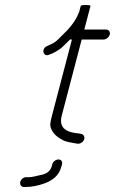

<svg xmlns="http://www.w3.org/2000/svg" viewBox="-20 -598 459 767"><path d="M188.8 58 186.7 66C180.4 90 158.9 99.2 138.3 102C123.2 105.2 109.3 110 93.2 110H86.2C81 109.3 76 110.8 71 114.5C54.6 126.6 58.3 147 74 149H82C107.3 149 133.7 143.3 156.6 135C188 123.6 215.4 105.5 225.7 66L227.8 58C230.6 47.4 224.4 39 213.8 39C203.2 39 191.6 47.4 188.8 58ZM418.5 -460C421.3 -470.6 414.3 -480 403.8 -480H316.8C325 -511.3 333.2 -542.7 341.4 -574C342.1 -576.7 335.8 -578 322.5 -578C309.8 -578 303.1 -576.7 302.4 -574C300.2 -565.7 298 -557.3 295.9 -549C295 -548.3 294.4 -547.3 294.1 -546C283.8 -518.5 265.1 -494.7 247.7 -476C239.6 -468 239.6 -468 231.5 -460C226.1 -454.7 219.8 -448.3 212.6 -441C201.8 -430.3 194.1 -425.8 181.1 -420L168.5 -414C142.9 -404.1 152.4 -367.5 177.6 -380L189.9 -385C198.3 -389 206.1 -393.3 213.3 -398C226.7 -405.9 244.4 -425 256.5 -437C259 -439 260.4 -440.3 260.6 -441C261.1 -440.3 261.6 -440 262.3 -440H267.3L187.6 -136C180.5 -108.7 177.8 -96 186 -80C196.5 -58.5 213.2 -47.5 235.4 -36C248.3 -30.8 261.9 -28.8 277.8 -26L289.3 -24C294.4 -23.3 299.6 -24.5 304.7 -27.5C322.9 -38.2 319.7 -59.2 305.5 -63L294 -65C248.3 -68.9 213.2 -84.6 226.6 -136L306.3 -440H393.3C403.9 -440 415.8 -449.4 418.5 -460Z"/></svg>

Font: Just Breathe
Style: Obl5
Weight: 400
Foundry: Cannot Into Space Fonts
Version: Version 0.72